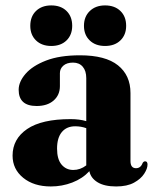

<svg xmlns="http://www.w3.org/2000/svg" viewBox="-20 -678 574 710"><path d="M26.5 -102.5Q26.5 -164 80.2 -200.8Q134 -237.5 241 -237.5Q274 -237.5 299 -230V-389Q299 -416 286 -431.2Q273 -446.5 250 -446.5Q227 -446.5 214.2 -435.2Q201.5 -424 201.5 -407.5V-359.5Q201.5 -326.5 178.2 -306.2Q155 -286 115.5 -286Q49 -286 49 -346Q49 -375.5 74.5 -405Q100 -434.5 150.2 -454Q200.5 -473.5 275.5 -473.5Q370 -473.5 416.2 -436.5Q462.5 -399.5 462.5 -334V-82.5Q462.5 -56 483 -56Q500.5 -56 507.5 -75.5Q511.5 -81.5 516.5 -81.5Q525.5 -81.5 525.5 -69.5Q525.5 -54.5 513.2 -35.5Q501 -16.5 475.5 -2.5Q450 11.5 409.5 11.5Q366 11.5 340.8 -4Q315.5 -19.5 310.5 -45Q285 -17.5 247.2 -3Q209.5 11.5 168 11.5Q105 11.5 65.8 -20.5Q26.5 -52.5 26.5 -102.5ZM191 -128.5Q191 -89 207.8 -69.2Q224.5 -49.5 251 -49.5Q277 -49.5 299 -66.5V-204Q280 -211 258 -211Q226.5 -211 208.8 -189.8Q191 -168.5 191 -128.5ZM169.5 -508Q134.5 -508 113.2 -528.5Q92 -549 92 -582.5Q92 -617 113.2 -637.5Q134.5 -658 169.5 -658Q205 -658 226 -637.5Q247 -617 247 -582.5Q247 -549 226 -528.5Q205 -508 169.5 -508ZM368.5 -508Q333 -508 311.8 -528.5Q290.5 -549 290.5 -582.5Q290.5 -616.5 312 -637.2Q333.5 -658 368.5 -658Q404 -658 425.2 -637.5Q446.5 -617 446.5 -582.5Q446.5 -549 425.2 -528.5Q404 -508 368.5 -508Z"/></svg>

Font: Fraunces 72pt S000
Style: Bold
Weight: 700
Version: Version 1.000; ttfautohint (v1.8.3)